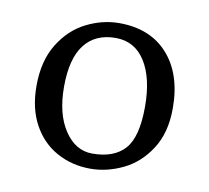

<svg xmlns="http://www.w3.org/2000/svg" viewBox="-56 -839 589 542"><g transform="rotate(10 238.5 -568.5)"><path d="M435 -567Q435 -497 404.5 -450Q374 -403 328 -381Q282 -359 235 -359Q182 -359 138.5 -383Q95 -407 70 -453Q45 -499 45 -563Q45 -635 75 -683.5Q105 -732 151 -755Q197 -778 245 -778Q334 -778 384.5 -721.5Q435 -665 435 -567ZM122 -574Q122 -496 153.5 -449Q185 -402 233 -402Q295 -402 326 -436.5Q357 -471 357 -558Q357 -640 327 -687.5Q297 -735 242 -735Q184 -735 153 -695Q122 -655 122 -574Z"/></g></svg>

Font: Martel Light
Style: Regular
Weight: 300
Designer: Dan Reynolds
Foundry: Dan Reynolds
Version: Version 1.001; ttfautohint (v1.1) -l 5 -r 5 -G 72 -x 0 -D la